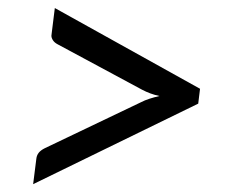

<svg xmlns="http://www.w3.org/2000/svg" viewBox="-20 -576 574 478"><path d="M473.5 -318 62.5 -117.5 70.5 -181Q71.5 -189.5 76.5 -195.8Q81.5 -202 91.5 -207L330 -321Q340.5 -326.5 352.2 -330.2Q364 -334 377 -337Q365 -339.5 354.2 -343.5Q343.5 -347.5 334 -352.5L123 -466Q115.5 -470 111.8 -475.8Q108 -481.5 108 -487Q108 -487.5 108.8 -494Q109.5 -500.5 110.8 -510.2Q112 -520 113.5 -532Q115 -544 116.5 -556L478 -355Z"/></svg>

Font: LatoHex
Style: Italic
Weight: 400
Italic angle: -7°
Designer: Lukasz Dziedzic
Foundry: tyPoland Lukasz Dziedzic
Version: Version 1.104; Western+Polish opensource